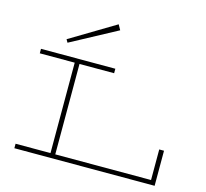

<svg xmlns="http://www.w3.org/2000/svg" viewBox="-132 -1129 1372 1280"><g transform="rotate(15 554.0 -489.0)"><path d="M1042 -242V0H74V-31H315V-655H74V-686H587V-655H348V-31H1009V-242ZM234 -771 552 -942 532 -978 222 -792Z"/></g></svg>

Font: BioRhyme Expanded ExtraLight
Style: Regular
Weight: 275
Width: 7
Designer: Aoife Mooney
Foundry: Aoife Mooney Type
Version: Version 1.000